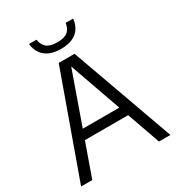

<svg xmlns="http://www.w3.org/2000/svg" viewBox="-216 -1069 1106 1202"><g transform="rotate(-30 337.0 -468.0)"><path d="M14.5 0 280 -740H394.5L660 0H577.5L329.5 -701.5H343.5L95.5 0ZM153.5 -239.5 172.5 -308H501.5L520.5 -239.5ZM338 -808.5Q288 -808.5 253.8 -824.2Q219.5 -840 200.8 -868.5Q182 -897 178 -935.5H232Q238 -896.5 262.2 -876.2Q286.5 -856 338 -856Q390.5 -856 414 -876.2Q437.5 -896.5 443 -935.5H497Q493 -896.5 474.5 -868Q456 -839.5 422.2 -824Q388.5 -808.5 338 -808.5Z"/></g></svg>

Font: Encode Sans Condensed Thin
Style: Regular
Weight: 400
Version: Version 3.002